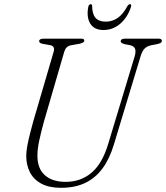

<svg xmlns="http://www.w3.org/2000/svg" viewBox="-20 -885 794 918"><path d="M497.5 -197.5 624 -616Q630.5 -639 625.8 -651.8Q621 -664.5 601.5 -669L575 -674Q566 -677 561.5 -680Q557 -683 557 -688Q557 -693.5 562 -696.8Q567 -700 575.5 -700H739.5Q746.5 -700 750.2 -697.2Q754 -694.5 754 -690.5Q754 -684.5 750.2 -681.2Q746.5 -678 733.5 -674.5L702.5 -668.5Q683.5 -664.5 671.8 -653.2Q660 -642 652 -615.5L524.5 -194Q504 -125.5 470 -79.5Q436 -33.5 387 -10.2Q338 13 271.5 13Q214.5 13 177.5 -7Q140.5 -27 122.8 -62Q105 -97 105.5 -141Q105.5 -160 110.5 -187.2Q115.5 -214.5 123.2 -245Q131 -275.5 139 -304.5L236.5 -637.5Q240.5 -649.5 236.5 -658.2Q232.5 -667 220 -669L184 -675.5Q174.5 -677.5 170.8 -680.8Q167 -684 167 -689.5Q167.5 -694 172.5 -697Q177.5 -700 187 -700H368.5Q383 -700 383 -691Q383 -686 378.2 -682.5Q373.5 -679 361.5 -676L319.5 -668.5Q307 -666 299.5 -659Q292 -652 287.5 -638.5L190 -303.5Q175.5 -250.5 167.2 -211.2Q159 -172 159 -143Q158 -80.5 193.8 -48Q229.5 -15.5 294 -15.5Q366.5 -15.5 418 -59.5Q469.5 -103.5 497.5 -197.5ZM485.5 -781.5Q517 -781.5 542.8 -799.2Q568.5 -817 589.5 -856.5Q593 -861.5 595.8 -863.2Q598.5 -865 601.5 -865Q605 -865 606.5 -862Q608 -859 606.5 -853Q591 -803.5 555.8 -772.5Q520.5 -741.5 475 -741.5Q430 -741.5 411.2 -772.8Q392.5 -804 402.5 -854Q404 -859.5 407.2 -862.2Q410.5 -865 413.5 -865Q416.5 -865 418.5 -863.2Q420.5 -861.5 420.5 -856.5Q421 -817 437.2 -799.2Q453.5 -781.5 485.5 -781.5Z"/></svg>

Font: Fraunces 72pt Soft Wonky ExtraLight
Style: Italic
Weight: 250
Italic angle: -16°
Version: Version 1.000;[b76b70a41]